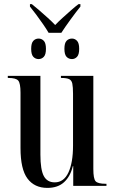

<svg xmlns="http://www.w3.org/2000/svg" viewBox="-20 -906 560 936"><path d="M217 -746Q206 -765 190 -788Q174 -811 157 -834Q140 -857 126 -874V-886H135Q149 -875 170.5 -856.5Q192 -838 213.5 -818.5Q235 -799 249 -784Q263 -799 284.5 -818.5Q306 -838 327 -856.5Q348 -875 363 -886H372V-874Q351 -848 324 -811Q297 -774 279 -746ZM168 -618Q153 -618 142.5 -629Q132 -640 132 -668Q132 -696 142.5 -707Q153 -718 168 -718Q183 -718 193.5 -707Q204 -696 204 -668Q204 -640 193.5 -629Q183 -618 168 -618ZM331 -618Q315 -618 304.5 -629Q294 -640 294 -668Q294 -696 304.5 -707Q315 -718 331 -718Q345 -718 355.5 -707Q366 -696 366 -668Q366 -640 355.5 -629Q345 -618 331 -618ZM211 10Q148 10 114 -35.5Q80 -81 80 -184V-454Q80 -500 69 -513Q58 -526 21 -526H18V-536H177V-152Q177 -79 193.5 -48Q210 -17 247 -17Q291 -17 313.5 -65Q336 -113 336 -196V-449Q336 -482 332.5 -498.5Q329 -515 316.5 -520.5Q304 -526 279 -526H277V-536H435V-82Q435 -35 446 -22.5Q457 -10 496 -10H499V0H337V-96H335Q323 -46 292.5 -18Q262 10 211 10Z"/></svg>

Font: Noto Serif Display ExtraCondensed Medium
Style: Regular
Weight: 500
Width: 2
Designer: Monotype Design Team
Foundry: Monotype Imaging Inc.
Version: Version 2.009